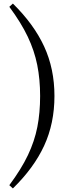

<svg xmlns="http://www.w3.org/2000/svg" viewBox="-20 -841 414 1072"><path d="M204 -305Q204 -398 188 -478Q172 -558 135 -636Q98 -714 32 -803L52 -821Q169 -706 226.5 -581.5Q284 -457 284 -305Q284 -152 226.5 -27.5Q169 97 52 211L32 193Q99 103 136 25Q173 -53 188.5 -132Q204 -211 204 -305Z"/></svg>

Font: Noto Serif JP ExtraLight Medium
Style: Regular
Weight: 500
Version: Version 2.003-H1;hotconv 1.1.1;makeotfexe 2.6.0